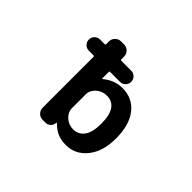

<svg xmlns="http://www.w3.org/2000/svg" viewBox="-152 -1043 1303 1303"><g transform="rotate(45 500.0 -391.5)"><path d="M658.2 -283.2Q658.2 -445.3 549.8 -445.3Q505.9 -445.3 474.1 -416.5Q442.4 -387.7 442.4 -350.6V-216.8Q442.4 -179.7 474.1 -150.4Q505.9 -121.1 549.8 -121.1Q599.6 -121.1 628.9 -161.1Q658.2 -201.2 658.2 -283.2ZM248 -574.2Q225.6 -574.2 210 -589.8Q194.3 -605.5 194.3 -627.9Q194.3 -650.4 210 -666Q225.6 -681.6 248 -681.6H292Q299.8 -681.6 299.8 -689.5V-715.8Q299.8 -739.3 316.9 -756.3Q334 -773.4 357.4 -773.4H387.7Q411.1 -773.4 428.2 -756.3Q445.3 -739.3 445.3 -715.8V-689.5Q445.3 -681.6 452.1 -681.6H546.9Q569.3 -681.6 585 -666Q600.6 -650.4 600.6 -627.9Q600.6 -605.5 585 -589.8Q569.3 -574.2 546.9 -574.2H452.1Q445.3 -574.2 445.3 -566.4V-507.8Q445.3 -504.9 447.3 -503.9Q449.2 -502.9 451.2 -504.9Q512.7 -556.6 589.8 -556.6Q685.5 -556.6 742.7 -484.9Q799.8 -413.1 799.8 -283.2Q799.8 -158.2 740.2 -84.5Q680.7 -10.7 589.8 -10.7Q541 -10.7 502.9 -28.3Q471.7 -43.9 442.4 -73.2Q440.4 -75.2 439 -74.2Q437.5 -73.2 437.5 -71.3Q436.5 -49.8 421.4 -35.2Q406.2 -20.5 384.8 -20.5H357.4Q334 -20.5 316.9 -37.6Q299.8 -54.7 299.8 -78.1V-566.4Q299.8 -574.2 292 -574.2Z"/></g></svg>

Font: Gen Jyuu Gothic Monospace Bold
Style: Bold
Weight: 700
Designer: [Source Han Sans]
Ryoko NISHIZUKA  (kana & ideographs); Paul D. Hunt (Latin, Greek & Cyrillic); Wenlong ZHANG  (bopomofo
Version: Version 1.002.20150607